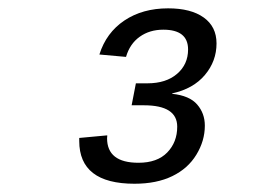

<svg xmlns="http://www.w3.org/2000/svg" viewBox="-20 -714 640 465"><path d="M305.7 -269Q171.9 -269 171.9 -372.6V-379.9L239.7 -386.2V-383.8L239.3 -379.4Q239.3 -319.8 315.4 -319.8Q360.8 -319.8 385 -344.7Q409.2 -369.6 409.2 -407.2Q409.2 -459 328.6 -459H298.8L309.1 -512.2H336.9Q382.3 -512.2 408.9 -535.2Q435.5 -558.1 435.5 -594.2Q435.5 -642.1 375.5 -642.1Q342.3 -642.1 318.4 -625Q294.4 -607.9 285.2 -576.2L220.7 -582Q237.3 -634.8 281.2 -664.3Q325.2 -693.8 387.2 -693.8Q442.4 -693.8 473.4 -671.6Q504.4 -649.4 504.4 -608.9Q504.4 -565.9 476.3 -532.5Q448.2 -499 397 -487.8V-486.8Q439 -482.4 457.5 -460.9Q476.1 -439.5 476.1 -409.7Q476.1 -373 455.6 -339.4Q435.1 -305.7 397.2 -287.4Q359.4 -269 305.7 -269Z"/></svg>

Font: Cousine
Style: Italic
Weight: 400
Italic angle: -12°
Monospace: yes
Designer: Steve Matteson
Foundry: Monotype Imaging Inc.
Version: Version 1.21